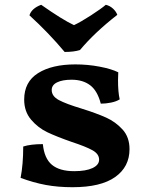

<svg xmlns="http://www.w3.org/2000/svg" viewBox="-20 -775 616 802"><path d="M66 -32Q77 -88 77 -163Q108 -173 159 -173Q165 -113 197 -86.5Q229 -60 290 -60Q339 -60 366.5 -73Q394 -86 394 -108Q394 -132 366 -147.5Q338 -163 280 -182Q217 -204 178 -222.5Q139 -241 110 -275Q81 -309 81 -359Q81 -433 139 -469.5Q197 -506 295 -506Q347 -506 396.5 -496.5Q446 -487 474 -473L473 -440Q473 -390 480 -360Q466 -351 444 -346.5Q422 -342 401 -342Q387 -396 356.5 -419Q326 -442 279 -442Q241 -442 218.5 -431Q196 -420 196 -399Q196 -373 226 -357Q256 -341 319 -322Q383 -302 423 -284Q463 -266 492 -234Q521 -202 521 -152Q521 -78 461 -35.5Q401 7 283 7Q222 7 171 -2.5Q120 -12 66 -32ZM103 -711Q112 -740 152 -755Q240 -693 289 -670Q317 -683 359.5 -710.5Q402 -738 422 -755Q439 -751 452 -739Q465 -727 470 -713Q376 -640 314 -566Q289 -558 250 -558Q184 -637 103 -711Z"/></svg>

Font: Vollkorn SC
Style: Bold
Weight: 700
Designer: Friedrich Althausen
Foundry: Friedrich Althausen
Version: Version 4.015